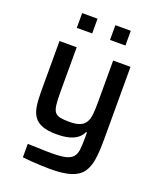

<svg xmlns="http://www.w3.org/2000/svg" viewBox="-164 -807 924 1113"><g transform="rotate(20 298.0 -250.5)"><path d="M281 206Q252 206 220.5 204.5Q189 203 160.5 201Q132 199 110 196V113Q146 114 172.5 115Q199 116 220 116.5Q241 117 257 117Q311 117 342 110Q373 103 388 86Q403 69 406.5 39.5Q410 10 410 -35V-66H404Q394 -44 374.5 -28.5Q355 -13 323.5 -4.5Q292 4 246 4Q193 4 159.5 -8.5Q126 -21 108.5 -45.5Q91 -70 85 -107Q79 -144 79 -193V-510H185V-235Q185 -185 188.5 -155.5Q192 -126 203 -112Q214 -98 235.5 -93.5Q257 -89 293 -89Q333 -89 357 -99Q381 -109 392.5 -129Q404 -149 407 -179Q410 -209 410 -249V-510H517V-60Q517 11 509.5 61.5Q502 112 478.5 144Q455 176 408 191Q361 206 281 206ZM147 -616V-707H242V-616ZM352 -616V-707H447V-616Z"/></g></svg>

Font: Saira Thin Medium
Style: Regular
Weight: 500
Version: Version 1.101